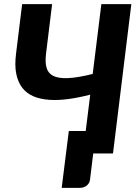

<svg xmlns="http://www.w3.org/2000/svg" viewBox="-20 -745 678 932"><path d="M528.5 0H432.5L417 126.5Q415 144.5 401 155.8Q387 167 366.5 167H279.5L314 -109H396L418 -285.5Q362 -271 311.5 -264.2Q261 -257.5 218.5 -260.5Q176 -263.5 143 -277.2Q110 -291 88.8 -318Q67.5 -345 59 -386.2Q50.5 -427.5 58 -485.5L87.5 -725H233L203.5 -485Q198.5 -445 205.5 -417.8Q212.5 -390.5 237.5 -377.2Q262.5 -364 309 -365.8Q355.5 -367.5 430 -386L472 -725H617.5Z"/></svg>

Font: Lato Heavy
Style: Italic
Weight: 800
Italic angle: -7°
Designer: Lukasz Dziedzic
Foundry: tyPoland Lukasz Dziedzic
Version: Version 2.007; 2014-02-27